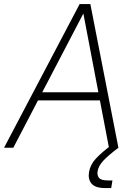

<svg xmlns="http://www.w3.org/2000/svg" viewBox="-59 -748 669 972"><path d="M8.3 0H-38.6L344.2 -727.5H398.4L540.5 0H492.7L446.8 -239.7H133.3ZM154.8 -280.8H439L363.3 -678.2H362.3ZM473.6 204.1Q423.8 204.1 404.8 181.9Q385.7 159.7 391.6 123.5Q397.9 85.4 426.8 54.4Q455.6 23.4 507.3 -15.1L540.5 0Q487.3 40 463.4 66.2Q439.5 92.3 435.1 118.7Q431.6 138.7 441.9 152.1Q452.1 165.5 488.8 165.5H510.3L503.9 204.1Z"/></svg>

Font: Inter Display Extra Light
Style: Italic
Weight: 200
Italic angle: -9.39999°
Designer: Rasmus Andersson
Foundry: rsms
Version: Version 4.000;git-4fc901f